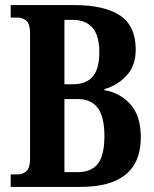

<svg xmlns="http://www.w3.org/2000/svg" viewBox="-20 -734 605 754"><path d="M22 0V-49H49Q70 -49 84 -62Q98 -75 98 -110V-604Q98 -639 84 -652Q70 -665 49 -665H22V-714H272Q390 -714 451.5 -673Q513 -632 513 -540Q513 -475 476.5 -436.5Q440 -398 390 -384V-380Q453 -369 493 -323.5Q533 -278 533 -195Q533 0 296 0ZM233 -403H265Q318 -403 344 -433Q370 -463 370 -530Q370 -656 265 -656H233ZM233 -58H285Q338 -58 364 -90.5Q390 -123 390 -200Q390 -275 364 -310Q338 -345 285 -345H233Z"/></svg>

Font: Noto Serif ExtraCondensed
Style: Bold
Weight: 700
Width: 2
Designer: Monotype Design Team
Foundry: Monotype Imaging Inc.
Version: Version 2.014; ttfautohint (v1.8.4.7-5d5b)